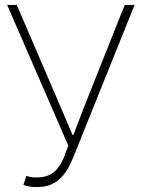

<svg xmlns="http://www.w3.org/2000/svg" viewBox="-20 -746 572 779"><path d="M131 13C207 13 247 -32 277 -107L526 -726H486L324 -319L278 -199H274L223 -319L48 -726H9L257 -155L238 -104C213 -50 185 -26 126 -26C111 -26 98 -28 87 -33L75 4C94 11 107 13 131 13Z"/></svg>

Font: Source Han Sans JP ExtraLight
Style: Regular
Weight: 250
Designer: Ryoko NISHIZUKA 西塚涼子 (kana, bopomofo & ideographs); Paul D. Hunt (Latin, Greek & Cyrillic); Sandoll Communications 산돌커뮤니
Foundry: Adobe
Version: Version 2.001;hotconv 1.0.107;makeotfexe 2.5.65593